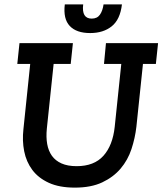

<svg xmlns="http://www.w3.org/2000/svg" viewBox="-20 -847 742 877"><path d="M464 -650H702L692 -555H633L603 -268Q597 -216 580.5 -166Q564 -116 531 -77Q498 -38 447 -14Q396 10 322 10Q251 10 203 -12Q155 -34 127.5 -71Q100 -108 90.5 -156Q81 -204 87 -257L118 -555H59L69 -650H313L303 -555H225L194 -260Q190 -221 195.5 -189.5Q201 -158 217 -135.5Q233 -113 261 -100.5Q289 -88 330 -88Q410 -88 452.5 -135.5Q495 -183 504 -268L534 -555H455ZM453 -827H537Q529 -758 490.5 -727Q452 -696 392 -696Q329 -696 298.5 -728.5Q268 -761 276 -827H360Q352 -762 399 -762Q424 -762 436.5 -780Q449 -798 453 -827Z"/></svg>

Font: Zilla Slab SemiBold
Style: Regular
Weight: 600
Designer: Typotheque.com
Foundry: Typotheque type foundry
Version: Version 1.0; 2017